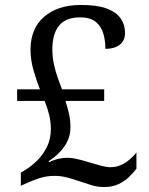

<svg xmlns="http://www.w3.org/2000/svg" viewBox="-20 -744 599 774"><path d="M399 10Q374 10 349 2.5Q324 -5 298 -14Q275 -22 250.5 -28.5Q226 -35 200 -35Q167 -35 138 -25.5Q109 -16 77 -1L64 5V-48L82 -59Q107 -74 130.5 -97.5Q154 -121 169.5 -152.5Q185 -184 185 -224Q185 -253 178 -281.5Q171 -310 160 -337H49V-384H141Q128 -416 115.5 -459Q103 -502 103 -543Q103 -629 158 -676.5Q213 -724 307 -724Q372 -724 410.5 -709.5Q449 -695 466.5 -669.5Q484 -644 484 -612Q484 -580 462.5 -563.5Q441 -547 405 -547Q405 -578 397 -607Q389 -636 367 -655Q345 -674 303 -674Q245 -674 218 -640.5Q191 -607 191 -545Q191 -514 197.5 -484.5Q204 -455 213 -429.5Q222 -404 230 -384H400V-337H244Q252 -312 258 -286Q264 -260 264 -230Q264 -202 253 -177.5Q242 -153 222.5 -132.5Q203 -112 176 -94L178 -90Q198 -100 216.5 -104Q235 -108 251 -108Q265 -108 280.5 -105Q296 -102 312.5 -97.5Q329 -93 345 -88Q368 -81 389 -75.5Q410 -70 425 -70Q448 -70 467 -78.5Q486 -87 502 -100.5Q518 -114 530 -129V-64Q518 -48 500 -30.5Q482 -13 457.5 -1.5Q433 10 399 10Z"/></svg>

Font: Noto Serif Gujarati
Style: Regular
Weight: 400
Designer: Universal Thirst, Indian Type Foundry and the Monotype Design Team
Foundry: Monotype Imaging Inc.
Version: Version 2.102